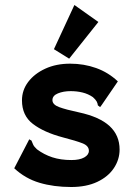

<svg xmlns="http://www.w3.org/2000/svg" viewBox="-20 -737 540 769"><path d="M265 12Q195 12 138 -5Q81 -22 37 -63L93 -171L97 -179L106 -174Q109 -167 112.5 -158.5Q116 -150 128 -139Q156 -118 189.5 -107Q223 -96 266 -96Q299 -96 317.5 -106.5Q336 -117 336 -133Q336 -153 310.5 -163Q285 -173 231 -187Q156 -207 112 -240.5Q68 -274 68 -335Q68 -376 93 -409Q118 -442 161.5 -462Q205 -482 261 -482Q316 -482 365 -464.5Q414 -447 452 -411L387 -316L381 -308L372 -315Q371 -323 367.5 -330Q364 -337 352 -348Q333 -361 310.5 -366.5Q288 -372 263 -372Q234 -372 212 -363Q190 -354 190 -336Q190 -318 217 -308Q244 -298 296 -287Q379 -269 419 -232Q459 -195 459 -138Q459 -98 436 -63.5Q413 -29 369.5 -8.5Q326 12 265 12ZM257 -502 196 -540 278 -717 374 -649Z"/></svg>

Font: Inconsolata Black
Style: Regular
Weight: 900
Monospace: yes
Designer: Raph Levien, Cyreal, Brenton Simpson
Foundry: Raph Levien, Cyreal, Google
Version: Version 3.001; ttfautohint (v1.8.2.53-6de2)